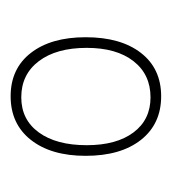

<svg xmlns="http://www.w3.org/2000/svg" viewBox="-1 -763 323 361"><g transform="rotate(90 160.5 -582.5)"><path d="M161 -441Q213 -441 243 -479Q273 -517 273 -582Q273 -648 243 -686Q213 -724 161 -724Q109 -724 79.5 -686Q50 -648 50 -582Q50 -517 79.5 -479Q109 -441 161 -441ZM163 -461Q120 -461 95 -494Q70 -527 70 -584Q70 -640 95 -672Q120 -704 163 -704Q205 -704 229 -672Q253 -640 253 -584Q253 -527 229 -494Q205 -461 163 -461Z"/></g></svg>

Font: Noto Serif Display Condensed Semi
Style: Regular
Weight: 600
Width: 3
Designer: Monotype Design Team
Foundry: Monotype Imaging Inc.
Version: Version 1.900